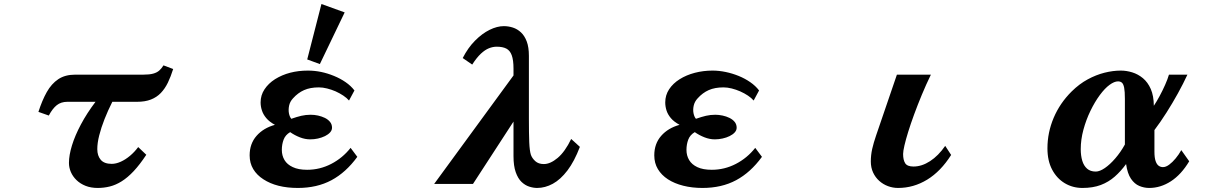

<svg xmlns="http://www.w3.org/2000/svg" viewBox="-20 -909 6040 949"><path d="M835.9 -567.9Q824.2 -530.3 809.6 -500.2Q794.9 -470.2 774.7 -449.2Q754.4 -428.2 725.8 -417Q697.3 -405.8 657.2 -405.8H535.2Q513.2 -362.3 496.6 -320.1Q480 -277.8 470.5 -240.2Q460.9 -202.6 460.9 -171.9Q460.9 -139.2 478 -119.1Q495.1 -99.1 532.2 -99.1Q553.2 -99.1 576.7 -109.6Q600.1 -120.1 622.6 -138.9Q645 -157.7 663.1 -182.1L703.1 -144Q670.9 -95.2 640.9 -63.2Q610.8 -31.2 581.5 -12.9Q552.2 5.4 522.9 12.7Q493.7 20 462.9 20Q429.2 20 402.8 9.5Q376.5 -1 358.2 -18.8Q339.8 -36.6 330.3 -58.6Q320.8 -80.6 320.8 -104Q320.8 -141.6 335.7 -190.2Q350.6 -238.8 379.9 -293.9Q409.2 -349.1 452.1 -405.8H313Q281.7 -405.8 260.7 -389.2Q239.7 -372.6 221.2 -337.9L169.9 -356Q188 -412.6 211.2 -453.9Q234.4 -495.1 268.1 -517.6Q301.8 -540 351.1 -540H688Q719.2 -540 737.5 -545.2Q755.9 -550.3 767.3 -560.5Q778.8 -570.8 788.1 -585.9Z M1683.6 -847.7 1561 -592.3 1498.5 -615.2 1568.8 -889.2ZM1502 -560.1Q1566.9 -560.1 1630.9 -533.7Q1662.1 -521 1688.2 -502.9Q1714.4 -484.9 1731.9 -461.9L1705.1 -412.1Q1694.3 -424.8 1676.8 -436.5Q1659.2 -448.2 1638.7 -457.5Q1618.2 -466.3 1596.7 -471.7Q1575.2 -477.1 1556.2 -477.1Q1513.2 -477.1 1482.9 -463.6Q1452.6 -450.2 1428.2 -422.9Q1413.1 -406.7 1408.9 -386.5Q1404.8 -366.2 1408.2 -348.6Q1411.6 -331.5 1419.9 -321.8Q1447.3 -331.5 1469.5 -336.7Q1491.7 -341.8 1515.1 -341.8Q1553.2 -341.8 1585.9 -326.2Q1601.6 -318.4 1611.3 -306.4Q1621.1 -294.4 1621.1 -277.8Q1621.1 -265.1 1611.6 -254.6Q1602.1 -244.1 1586.4 -236.3Q1552.7 -220.2 1513.2 -220.2Q1487.8 -220.2 1462.2 -230.2Q1436.5 -240.2 1414.1 -255.9Q1390.6 -242.2 1381.8 -218.8Q1373 -195.3 1373 -168Q1373 -140.1 1386.2 -117.9Q1399.4 -95.7 1427.2 -83Q1454.6 -69.8 1498 -69.8Q1561 -69.8 1617.2 -98.9Q1673.3 -127.9 1712.9 -178.2L1746.1 -133.8Q1689.9 -56.6 1618.4 -18.3Q1546.9 20 1452.1 20Q1347.2 20 1281.7 -22.9Q1249.5 -43.5 1231.7 -73.2Q1213.9 -103 1213.9 -141.1Q1213.9 -198.7 1248 -237.5Q1282.2 -276.4 1338.9 -292Q1311 -307.1 1295.7 -325.7Q1280.3 -344.2 1274.4 -363.8Q1268.1 -382.8 1268.1 -402.8Q1268.1 -438.5 1287.4 -467.5Q1306.6 -496.6 1339.4 -517.6Q1407.7 -560.1 1502 -560.1Z M2470.2 -779.8Q2493.2 -779.8 2515.1 -772.7Q2537.1 -765.6 2554.9 -749Q2572.8 -732.4 2583.5 -704.1Q2594.2 -675.8 2594.2 -632.8V-321.8Q2594.2 -248.5 2595.9 -206.1Q2597.7 -163.6 2604 -144Q2609.9 -127 2625.7 -112.5Q2641.6 -98.1 2668 -98.1Q2700.2 -98.1 2736.3 -128.4Q2772.5 -158.7 2803.2 -222.2L2846.2 -183.1Q2818.8 -111.3 2784.7 -66.4Q2750.5 -21.5 2712.4 -0.7Q2674.3 20 2634.8 20Q2616.2 20 2595.7 13.4Q2575.2 6.8 2557.6 -10Q2540 -26.9 2529.1 -57.9Q2518.1 -88.9 2518.1 -137.2V-308.1L2317.9 0H2126L2518.1 -536.1V-569.8Q2518.1 -611.8 2509.5 -635.5Q2501 -659.2 2482.9 -668.7Q2464.8 -678.2 2435.1 -678.2Q2416 -678.2 2396.5 -670.4Q2377 -662.6 2356.4 -643.3Q2335.9 -624 2314 -589.8L2267.1 -622.1Q2293 -672.9 2327.9 -708Q2362.8 -743.2 2399.9 -761.5Q2437 -779.8 2470.2 -779.8Z M3502 -560.1Q3533.7 -560.1 3566.7 -553.2Q3599.6 -546.4 3630.9 -533.7Q3662.1 -521 3688.2 -502.9Q3714.4 -484.9 3731.9 -461.9L3705.1 -412.1Q3694.3 -424.8 3676.8 -436.5Q3659.2 -448.2 3638.7 -457.3Q3618.2 -466.3 3596.7 -471.7Q3575.2 -477.1 3556.2 -477.1Q3513.2 -477.1 3482.9 -463.6Q3452.6 -450.2 3428.2 -422.9Q3413.1 -406.7 3408.7 -386.5Q3404.3 -366.2 3408 -348.6Q3411.6 -331.1 3419.9 -321.8Q3447.3 -331.5 3469.5 -336.7Q3491.7 -341.8 3515.1 -341.8Q3532.7 -341.8 3551.3 -337.9Q3569.8 -334 3585.7 -326.2Q3601.6 -318.4 3611.3 -306.4Q3621.1 -294.4 3621.1 -277.8Q3621.1 -265.1 3611.6 -254.6Q3602.1 -244.1 3586.2 -236.3Q3570.3 -228.5 3551.3 -224.4Q3532.2 -220.2 3513.2 -220.2Q3487.8 -220.2 3462.2 -230.2Q3436.5 -240.2 3414.1 -255.9Q3390.6 -242.2 3381.8 -218.8Q3373 -195.3 3373 -168Q3373 -140.1 3386.2 -117.9Q3399.4 -95.7 3427 -82.8Q3454.6 -69.8 3498 -69.8Q3561 -69.8 3617.2 -98.9Q3673.3 -127.9 3712.9 -178.2L3746.1 -133.8Q3689.9 -56.6 3618.4 -18.3Q3546.9 20 3452.1 20Q3400.9 20 3357.2 9Q3313.5 -2 3281.5 -22.7Q3249.5 -43.5 3231.7 -73.2Q3213.9 -103 3213.9 -141.1Q3213.9 -198.7 3248 -237.5Q3282.2 -276.4 3338.9 -292Q3311 -307.1 3295.7 -325.4Q3280.3 -343.8 3274.2 -363.5Q3268.1 -383.3 3268.1 -402.8Q3268.1 -438.5 3287.1 -467.5Q3306.2 -496.6 3339.1 -517.3Q3372.1 -538.1 3414.1 -549.1Q3456.1 -560.1 3502 -560.1Z M4581.1 -540Q4557.1 -490.7 4536.4 -440.7Q4515.6 -390.6 4498.5 -344Q4481.4 -297.4 4469.2 -258.1Q4457 -218.8 4450.4 -190.2Q4443.8 -161.6 4443.8 -147.9Q4443.8 -118.2 4454.1 -102.1Q4464.4 -85.9 4495.1 -85.9Q4536.1 -85.9 4577.1 -112.5Q4618.2 -139.2 4651.9 -188L4681.2 -143.1Q4629.9 -62 4562.7 -21Q4495.6 20 4418.9 20Q4393.1 20 4368.9 11Q4344.7 2 4325.7 -15.1Q4306.6 -32.2 4295.4 -56.4Q4284.2 -80.6 4284.2 -110.8Q4284.2 -142.6 4291 -172.9Q4297.9 -203.1 4310.1 -238.8L4413.1 -540Z M5520 -560.1Q5547.9 -560.1 5576.4 -551.3Q5605 -542.5 5629.2 -522.5Q5653.3 -502.4 5668 -469Q5682.6 -435.5 5683.1 -386.2Q5696.8 -406.7 5711.7 -434.3Q5726.6 -461.9 5739 -490Q5751.5 -518.1 5757.8 -540H5849.1Q5828.6 -495.6 5802 -447.5Q5775.4 -399.4 5745.8 -352.8Q5716.3 -306.2 5686 -266.1V-159.2Q5686 -129.9 5691.7 -113.3Q5697.3 -96.7 5706.8 -89.8Q5716.3 -83 5728 -83Q5742.7 -83 5758.8 -95Q5774.9 -106.9 5790.8 -126Q5806.6 -145 5818.8 -167L5857.9 -111.8Q5818.4 -45.9 5767.3 -12.9Q5716.3 20 5660.2 20Q5634.8 20 5611.1 10Q5587.4 0 5570.1 -25.4Q5552.7 -50.8 5545.9 -98.1Q5520 -62.5 5489.7 -35.9Q5459.5 -9.3 5420.7 5.4Q5381.8 20 5330.1 20Q5282.2 20 5242.9 -3.4Q5203.6 -26.9 5180.4 -70.6Q5157.2 -114.3 5157.2 -175.8Q5157.2 -253.9 5188 -326.7Q5218.8 -399.4 5276.9 -457Q5314.5 -494.1 5356 -516.6Q5397.5 -539.1 5439.2 -549.6Q5481 -560.1 5520 -560.1ZM5505.9 -506.8Q5487.8 -506.8 5464.4 -489.7Q5440.9 -472.7 5416 -439Q5391.1 -405.3 5369.6 -360.8Q5348.1 -316.4 5335 -267.8Q5321.8 -219.2 5321.8 -171.9Q5321.8 -139.6 5329.3 -114.5Q5336.9 -89.4 5353.3 -75.2Q5369.6 -61 5396 -61Q5415.5 -61 5440.9 -78.4Q5466.3 -95.7 5492.4 -126Q5518.6 -156.2 5540 -194.8V-419.9Q5540 -457 5536.4 -475.6Q5532.7 -494.1 5525.1 -500.5Q5517.6 -506.8 5505.9 -506.8Z"/></svg>

Font: BIZ UDPMincho
Style: Bold
Weight: 700
Designer: TypeBank Co., Ltd.
Foundry: Morisawa Inc.
Version: Version 1.06